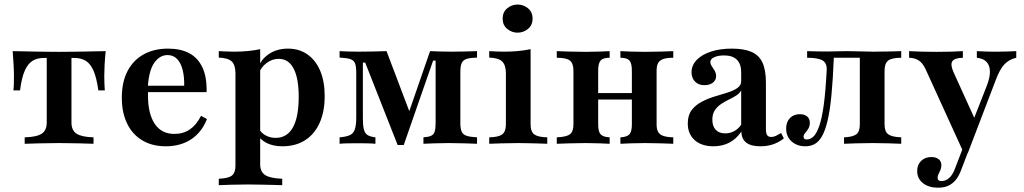

<svg xmlns="http://www.w3.org/2000/svg" viewBox="-20 -647 4606 864"><path d="M91.1 0V-29Q146 -30.6 168.1 -45.6Q190.3 -60.5 190.3 -96V-386.3H177.4Q147.6 -386.3 126.6 -373.4Q105.6 -360.5 91.5 -329Q77.4 -297.6 70.2 -240.3H40.3Q41.9 -251.6 42.3 -268.1Q42.7 -284.7 42.7 -304.8Q42.7 -326.6 41.1 -356.9Q39.5 -387.1 37.1 -416.9Q55.6 -416.9 81.5 -416.1Q107.3 -415.3 136.7 -414.9Q166.1 -414.5 194.4 -414.1Q222.6 -413.7 245.2 -413.7Q268.5 -413.7 297.2 -414.1Q325.8 -414.5 355.2 -414.9Q384.7 -415.3 410.9 -416.1Q437.1 -416.9 455.6 -416.9Q452.4 -387.1 450.8 -356.9Q449.2 -326.6 449.2 -304.8Q449.2 -284.7 450 -268.1Q450.8 -251.6 451.6 -240.3H422.6Q414.5 -297.6 400.8 -329Q387.1 -360.5 365.7 -373.4Q344.4 -386.3 314.5 -386.3H301.6V-96Q301.6 -60.5 324.2 -45.6Q346.8 -30.6 400.8 -29V0Q377.4 -0.8 333.5 -2Q289.5 -3.2 246.8 -3.2Q203.2 -3.2 159.3 -2Q115.3 -0.8 91.1 0Z M725.8 11.3Q665.3 11.3 621 -14.9Q576.6 -41.1 552.4 -90.3Q528.2 -139.5 528.2 -207.3Q528.2 -278.2 554 -327.4Q579.8 -376.6 626.6 -402.4Q673.4 -428.2 736.3 -428.2Q792.7 -428.2 831.5 -407.7Q870.2 -387.1 890.7 -344Q911.3 -300.8 909.7 -232.3H608.1L606.5 -261.3H808.9Q809.7 -300.8 802 -331.9Q794.4 -362.9 777.4 -381Q760.5 -399.2 733.9 -399.2Q699.2 -399.2 674.6 -364.9Q650 -330.6 645.2 -255.6L646.8 -252.4Q646 -245.2 646 -236.3Q646 -227.4 646 -216.1Q646 -135.5 676.2 -89.9Q706.5 -44.4 764.5 -44.4Q804.8 -44.4 834.3 -64.5Q863.7 -84.7 884.7 -125.8L911.3 -111.3Q887.9 -51.6 840.3 -20.2Q792.7 11.3 725.8 11.3Z M964.5 186.3V157.3Q1007.3 155.6 1023.4 143.1Q1039.5 130.6 1039.5 99.2V-316.9Q1039.5 -354.8 1022.6 -370.6Q1005.6 -386.3 964.5 -387.9V-416.9Q982.3 -416.1 998.4 -415.3Q1014.5 -414.5 1033.1 -414.5Q1099.2 -414.5 1150.8 -425.8V92.7Q1150.8 126.6 1173.8 141.1Q1196.8 155.6 1250 157.3V186.3Q1234.7 185.5 1209.3 185.1Q1183.9 184.7 1154 183.9Q1124.2 183.1 1096 183.1Q1054.8 183.1 1019 184.3Q983.1 185.5 964.5 186.3ZM1250.8 11.3Q1210.5 11.3 1181.5 -2.8Q1152.4 -16.9 1138.7 -41.9L1144.4 -68.5Q1154.8 -49.2 1175 -37.9Q1195.2 -26.6 1220.2 -26.6Q1271.8 -26.6 1298 -73.4Q1324.2 -120.2 1324.2 -211.3Q1324.2 -295.2 1301.2 -338.7Q1278.2 -382.3 1233.9 -382.3Q1205.6 -382.3 1180.6 -364.1Q1155.6 -346 1145.2 -317.7L1141.9 -342.7Q1155.6 -381.5 1191.5 -404.8Q1227.4 -428.2 1275.8 -428.2Q1326.6 -428.2 1363.7 -402Q1400.8 -375.8 1421 -328.2Q1441.1 -280.6 1441.1 -214.5Q1441.1 -144.4 1418.1 -93.5Q1395.2 -42.7 1352.4 -15.7Q1309.7 11.3 1250.8 11.3Z M1769.4 5.6 1623.4 -365.3H1612.9V-114.5Q1612.9 -83.1 1617.3 -64.9Q1621.8 -46.8 1634.3 -39.1Q1646.8 -31.5 1669.4 -29V0Q1653.2 -1.6 1632.7 -2Q1612.1 -2.4 1588.7 -2.4Q1565.3 -2.4 1544 -2Q1522.6 -1.6 1508.1 0V-29Q1538.7 -31.5 1554.8 -39.1Q1571 -46.8 1577 -65.7Q1583.1 -84.7 1583.1 -117.7V-318.5Q1583.1 -347.6 1577.8 -361.7Q1572.6 -375.8 1556.5 -381Q1540.3 -386.3 1508.1 -387.9V-416.9Q1521.8 -416.1 1544.4 -415.3Q1566.9 -414.5 1592.7 -414.5Q1629 -414.5 1660.9 -415.3Q1692.7 -416.1 1719.4 -416.9L1831.5 -121L1804.8 -97.6L1915.3 -416.9Q1934.7 -416.1 1959.7 -415.3Q1984.7 -414.5 2011.3 -414.5Q2040.3 -414.5 2072.2 -415.3Q2104 -416.1 2126.6 -416.9V-387.9Q2096 -387.1 2079.8 -381.9Q2063.7 -376.6 2057.7 -363.3Q2051.6 -350 2051.6 -324.2V-92.7Q2051.6 -67.7 2057.7 -54.4Q2063.7 -41.1 2079.8 -35.9Q2096 -30.6 2126.6 -29V0Q2105.6 -0.8 2071 -2Q2036.3 -3.2 1998.4 -3.2Q1964.5 -3.2 1933.5 -2Q1902.4 -0.8 1885.5 0V-29Q1908.1 -30.6 1919.8 -35.9Q1931.5 -41.1 1935.9 -54.4Q1940.3 -67.7 1940.3 -92.7V-374.2H1929L1796.8 5.6Z M2181.5 0V-29Q2223.4 -29.8 2239.9 -42.3Q2256.5 -54.8 2256.5 -87.1V-316.9Q2256.5 -353.2 2240.3 -369.8Q2224.2 -386.3 2181.5 -387.9V-416.9Q2197.6 -416.1 2214.1 -415.3Q2230.6 -414.5 2247.6 -414.5Q2281.5 -414.5 2311.7 -417.3Q2341.9 -420.2 2367.7 -425.8V-87.1Q2367.7 -54 2384.7 -41.9Q2401.6 -29.8 2442.7 -29V0Q2430.6 -0.8 2409.7 -1.2Q2388.7 -1.6 2363.7 -2.4Q2338.7 -3.2 2313.7 -3.2Q2276.6 -3.2 2238.7 -2Q2200.8 -0.8 2181.5 0ZM2308.9 -500Q2283.1 -500 2262.5 -516.9Q2241.9 -533.9 2241.9 -562.9Q2241.9 -592.7 2262.5 -609.7Q2283.1 -626.6 2308.9 -626.6Q2335.5 -626.6 2356 -609.7Q2376.6 -592.7 2376.6 -563.7Q2376.6 -533.9 2356 -516.9Q2335.5 -500 2308.9 -500Z M2771.8 0V-29Q2801.6 -30.6 2812.5 -42.7Q2823.4 -54.8 2823.4 -87.1V-329Q2823.4 -362.1 2812.5 -374.6Q2801.6 -387.1 2771.8 -387.1V-416.9Q2787.1 -416.1 2818.1 -414.9Q2849.2 -413.7 2881.5 -413.7Q2916.9 -413.7 2954 -414.9Q2991.1 -416.1 3009.7 -416.9V-387.1Q2981.5 -387.1 2964.9 -381.5Q2948.4 -375.8 2941.5 -363.3Q2934.7 -350.8 2934.7 -329V-87.1Q2934.7 -66.1 2941.5 -53.6Q2948.4 -41.1 2964.9 -35.5Q2981.5 -29.8 3009.7 -29V0Q2991.1 -0.8 2954 -2Q2916.9 -3.2 2881.5 -3.2Q2849.2 -3.2 2818.1 -2Q2787.1 -0.8 2771.8 0ZM2485.5 0V-29Q2528.2 -30.6 2544.4 -42.7Q2560.5 -54.8 2560.5 -87.1V-329Q2560.5 -362.1 2544.4 -374.6Q2528.2 -387.1 2485.5 -387.1V-416.9Q2504.8 -416.1 2542.7 -414.9Q2580.6 -413.7 2616.9 -413.7Q2648.4 -413.7 2678.2 -414.9Q2708.1 -416.1 2723.4 -416.9V-387.1Q2693.5 -387.1 2682.7 -374.6Q2671.8 -362.1 2671.8 -329V-87.1Q2671.8 -54.8 2682.7 -42.7Q2693.5 -30.6 2723.4 -29V0Q2708.1 -0.8 2678.2 -2Q2648.4 -3.2 2616.9 -3.2Q2580.6 -3.2 2542.7 -2Q2504.8 -0.8 2485.5 0ZM2628.2 -199.2V-228.2H2866.9V-199.2Z M3190.3 11.3Q3137.1 11.3 3106 -16.5Q3075 -44.4 3075 -91.1Q3075 -128.2 3092.3 -151.2Q3109.7 -174.2 3137.1 -188.7Q3164.5 -203.2 3195.2 -212.5Q3225.8 -221.8 3253.2 -230.2Q3280.6 -238.7 3298 -250.8Q3315.3 -262.9 3315.3 -281.5V-321.8Q3315.3 -358.9 3296 -378.2Q3276.6 -397.6 3238.7 -397.6Q3211.3 -397.6 3194 -389.5Q3176.6 -381.5 3176.6 -368.5Q3176.6 -358.9 3183.1 -349.2Q3189.5 -339.5 3196 -328.6Q3202.4 -317.7 3202.4 -304Q3202.4 -286.3 3187.9 -275Q3173.4 -263.7 3150 -263.7Q3123.4 -263.7 3107.7 -279.8Q3091.9 -296 3091.9 -321.8Q3091.9 -353.2 3115.3 -377.4Q3138.7 -401.6 3179.4 -414.9Q3220.2 -428.2 3273.4 -428.2Q3328.2 -428.2 3362.1 -413.3Q3396 -398.4 3411.3 -364.9Q3426.6 -331.5 3426.6 -275.8V-65.3Q3426.6 -46.8 3432.3 -38.7Q3437.9 -30.6 3450.8 -30.6Q3461.3 -30.6 3472.2 -35.9Q3483.1 -41.1 3495.2 -48.4L3507.3 -24.2Q3486.3 -7.3 3460.1 2Q3433.9 11.3 3400.8 11.3Q3317.7 11.3 3316.1 -54.8Q3293.5 -21.8 3262.1 -5.2Q3230.6 11.3 3190.3 11.3ZM3243.5 -46.8Q3264.5 -46.8 3283.1 -56.5Q3301.6 -66.1 3315.3 -85.5V-240.3Q3308.9 -227.4 3294 -217.7Q3279 -208.1 3260.5 -199.2Q3241.9 -190.3 3225 -179Q3208.1 -167.7 3196.8 -150.8Q3185.5 -133.9 3185.5 -108.9Q3185.5 -79 3200.8 -62.9Q3216.1 -46.8 3243.5 -46.8Z M3604 11.3Q3566.9 11.3 3542.3 -10.5Q3517.7 -32.3 3517.7 -68.5Q3517.7 -98.4 3534.7 -115.7Q3551.6 -133.1 3579 -133.1Q3600 -133.1 3612.1 -123Q3624.2 -112.9 3624.2 -94.4Q3624.2 -79 3617.3 -67.7Q3610.5 -56.5 3603.2 -48.4Q3596 -40.3 3596 -31.5Q3596 -19.4 3610.5 -19.4Q3627.4 -19.4 3641.5 -33.5Q3655.6 -47.6 3667.3 -81.9Q3679 -116.1 3687.1 -176.2Q3695.2 -236.3 3700 -329Q3702.4 -362.9 3681.5 -375Q3660.5 -387.1 3612.1 -387.1V-416.9Q3630.6 -416.1 3656 -415.7Q3681.5 -415.3 3704.8 -415.3Q3722.6 -415.3 3743.1 -416.1Q3763.7 -416.9 3792.7 -416.9Q3826.6 -416.9 3853.6 -415.7Q3880.6 -414.5 3908.9 -414.5Q3942.7 -414.5 3978.6 -415.3Q4014.5 -416.1 4035.5 -416.9V-387.1Q3993.5 -387.1 3977 -374.6Q3960.5 -362.1 3960.5 -329V-87.1Q3960.5 -54.8 3977 -42.7Q3993.5 -30.6 4035.5 -29V0Q4016.9 -0.8 3979.8 -2Q3942.7 -3.2 3905.6 -3.2Q3868.5 -3.2 3832.3 -2Q3796 -0.8 3778.2 0V-29Q3817.7 -30.6 3833.5 -42.7Q3849.2 -54.8 3849.2 -87.1V-389.5L3851.6 -387.1H3727.4L3732.3 -389.5Q3728.2 -287.9 3721.4 -217.3Q3714.5 -146.8 3703.6 -102Q3692.7 -57.3 3678.2 -32.7Q3663.7 -8.1 3645.2 1.6Q3626.6 11.3 3604 11.3Z M4316.9 41.1 4145.2 -335.5Q4133.1 -362.1 4115.3 -374.2Q4097.6 -386.3 4071 -387.1V-416.9Q4100 -415.3 4129 -414.5Q4158.1 -413.7 4194.4 -413.7Q4230.6 -413.7 4258.5 -414.5Q4286.3 -415.3 4312.9 -416.9V-387.1Q4275 -386.3 4265.3 -371Q4255.6 -355.6 4271.8 -320.2L4371.8 -100L4354 -91.1L4421 -262.1Q4435.5 -300 4434.7 -326.6Q4433.9 -353.2 4419.4 -368.5Q4404.8 -383.9 4375.8 -387.1V-416.9Q4394.4 -416.1 4410.5 -415.3Q4426.6 -414.5 4441.9 -414.5Q4457.3 -414.5 4471.8 -414.5Q4491.9 -414.5 4514.5 -415.3Q4537.1 -416.1 4553.2 -416.9V-387.1Q4521 -379.8 4500 -357.7Q4479 -335.5 4461.3 -287.9L4335.5 41.1ZM4201.6 197.6Q4158.9 197.6 4133.1 177Q4107.3 156.5 4107.3 122.6Q4107.3 94.4 4125 77Q4142.7 59.7 4171 59.7Q4191.9 59.7 4204 69.4Q4216.1 79 4216.1 96Q4216.1 108.1 4212.1 117.7Q4208.1 127.4 4203.6 135.9Q4199.2 144.4 4199.2 153.2Q4199.2 167.7 4216.1 167.7Q4235.5 167.7 4250.8 154.4Q4266.1 141.1 4276.6 113.7L4328.2 -20.2L4354 -9.7L4305.6 116.9Q4296 143.5 4281.5 161.7Q4266.9 179.8 4247.6 188.7Q4228.2 197.6 4201.6 197.6Z"/></svg>

Font: Playfair
Style: Bold
Weight: 700
Designer: Claus Eggers Sørensen
Foundry: Claus Eggers Sørensen
Version: Version 2.001;gftools[0.9.30]